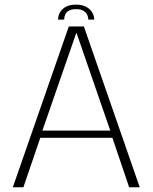

<svg xmlns="http://www.w3.org/2000/svg" viewBox="-20 -788 644 808"><path d="M34 0H78.5L149.5 -208H453L523.5 0H568L333 -676.5H269.5ZM158.5 -238.5 301 -649.5H302L444 -238.5ZM301 -768.5Q275 -768.5 258 -759.8Q241 -751 232.8 -736.5Q224.5 -722 224.5 -705.5H250Q250 -716.5 254.5 -726.8Q259 -737 270 -743.2Q281 -749.5 301 -749.5Q319 -749.5 330 -743.2Q341 -737 346.2 -727Q351.5 -717 351.5 -705.5H376.5Q376.5 -722 367.5 -736.5Q358.5 -751 341.5 -759.8Q324.5 -768.5 301 -768.5Z"/></svg>

Font: Anybody UltraCondensed Thin ExtraLight
Style: Regular
Weight: 250
Version: Version 1.111